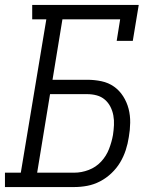

<svg xmlns="http://www.w3.org/2000/svg" viewBox="-33 -755 653 775"><path d="M-13 0V-58H51L154 -677H97V-735H527L503 -590H438L452 -677H219L179 -433H319Q349 -433 377 -427Q405 -421 427 -405.5Q449 -390 464 -366.5Q479 -343 486 -316Q493 -289 492.5 -259.5Q492 -230 487 -202Q483 -175 474.5 -149Q466 -123 452 -99.5Q438 -76 417 -56Q396 -36 371 -23Q346 -10 319.5 -5Q293 0 267 0ZM267 -58Q296 -58 325 -69Q354 -80 375 -102.5Q396 -125 407 -153.5Q418 -182 423 -210Q426 -230 427 -250Q428 -270 424.5 -289Q421 -308 412.5 -324.5Q404 -341 390 -353Q376 -365 357.5 -370Q339 -375 319 -375H169L117 -58Z"/></svg>

Font: Iosevka Curly Slab LtEx
Style: Italic
Weight: 300
Width: 7
Italic angle: -9°
Monospace: yes
Designer: Belleve Invis
Foundry: Belleve Invis
Version: Version 11.1.0; ttfautohint (v1.8.3)